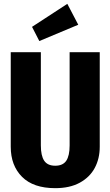

<svg xmlns="http://www.w3.org/2000/svg" viewBox="-20 -965 576 1001"><path d="M500 -200Q500 -138 474 -89.5Q448 -41 396 -12.5Q344 16 268 16Q154 16 95 -43Q36 -102 36 -200V-693H193V-207Q193 -153 210.5 -127Q228 -101 268 -101Q308 -101 325.5 -127Q343 -153 343 -207V-693H500ZM331 -945 388 -836 185 -751 147 -825Z"/></svg>

Font: Fira Sans Extra Condensed
Style: Bold
Weight: 700
Width: 1
Designer: Carrois Corporate & Edenspiekermann AG
Foundry: Carrois Corporate GbR & Edenspiekermann AG
Version: Version 4.203